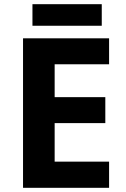

<svg xmlns="http://www.w3.org/2000/svg" viewBox="-20 -897 600 917"><path d="M466 -877H135V-774H466ZM501 0V-125H241V-309H483V-433H241V-590H501V-714H90V0Z"/></svg>

Font: Noto Sans Arabic UI
Style: Bold
Weight: 700
Designer: Monotype Design Team, Nadine Chahine and Nizar Qandah
Foundry: Monotype Imaging Inc.
Version: Version 2.010